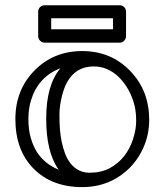

<svg xmlns="http://www.w3.org/2000/svg" viewBox="-20 -706 641 749"><path d="M215.8 -439.9Q128.4 -406.2 100.6 -313.5Q90.8 -281.2 90.8 -240.7Q90.8 -200.2 100.1 -168Q109.4 -135.7 125 -111.3Q155.3 -65.9 209 -43.9Q160.2 -111.8 160.2 -243.2Q160.2 -374.5 215.8 -439.9ZM432.6 -415Q393.1 -446.8 346.2 -446.8Q251.5 -446.8 222.7 -335.4Q211.9 -294.4 211.9 -259.5Q211.9 -224.6 213.9 -200.4Q215.8 -176.3 220.7 -152.6Q225.6 -128.9 233.9 -106.9Q242.2 -85 255.4 -68.4Q284.2 -32.2 329.3 -32.2Q374.5 -32.2 408 -50Q441.4 -67.9 464.4 -97.2Q487.3 -126.5 499.3 -164.1Q511.2 -201.7 511.2 -233.4Q511.2 -265.1 505.9 -289.6Q500.5 -314 490.2 -336.9Q480 -359.9 465.3 -379.9Q450.7 -399.9 432.6 -415ZM562 -238.8Q562 -182.6 541 -133.8Q520 -85 484.4 -49.8Q408.7 23.9 300.8 23.9Q182.1 23.9 110.8 -48.3Q40 -120.1 40 -241.2Q40 -356 115.2 -431.6Q189.5 -506.8 300.8 -506.8Q414.1 -506.8 489.3 -427.7Q562 -351.6 562 -238.8ZM420.9 -591.8V-634.8H179.7V-591.8ZM471.7 -565.4Q471.7 -555.2 464.6 -547.4Q457.5 -539.6 446.8 -539.6H153.8Q143.6 -539.6 136.2 -547.4Q128.9 -555.2 128.9 -565.4V-659.7Q128.9 -670.9 136.2 -678.2Q143.6 -685.5 153.8 -685.5H446.8Q457.5 -685.5 464.6 -678.2Q471.7 -670.9 471.7 -659.7Z"/></svg>

Font: Ribeye Marrow
Style: Regular
Weight: 400
Designer: Astigmatic (AOETI)
Foundry: Astigmatic (AOETI)
Version: Version 1.000